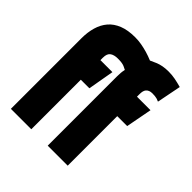

<svg xmlns="http://www.w3.org/2000/svg" viewBox="-191 -847 984 984"><g transform="rotate(45 301.0 -355.0)"><path d="M546 -559 572 -691Q547 -698 524 -702.5Q501 -707 476 -707Q453 -707 434.5 -703.5Q416 -700 400.5 -693.5Q385 -687 368 -679Q344 -689 321.5 -695.5Q299 -702 276.5 -706Q254 -710 230 -710Q178 -710 141.5 -695.5Q105 -681 82.5 -654.5Q60 -628 49.5 -591.5Q39 -555 39 -512V0H187V-359H249L274 -501H187V-518Q187 -534 191 -544Q195 -554 203 -559.5Q211 -565 221.5 -567.5Q232 -570 243 -570Q261 -570 272 -568.5Q283 -567 291.5 -563.5Q300 -560 311 -554Q308 -540 307 -528Q306 -516 306 -502V0H451V-359H523L550 -501H452V-520Q452 -531 454 -540Q456 -549 461.5 -555.5Q467 -562 475.5 -565.5Q484 -569 496 -569Q507 -569 515.5 -568Q524 -567 531 -565Q538 -563 546 -559Z"/></g></svg>

Font: Advent Pro ExtraBold
Style: Regular
Weight: 800
Designer: VivaRado, Andreas Kalpakidis
Foundry: VivaRado, Andreas Kalpakidis
Version: Version 3.000